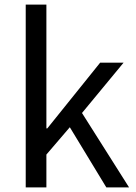

<svg xmlns="http://www.w3.org/2000/svg" viewBox="-20 -816 592 836"><path d="M92 0H182V-143L284 -262L443 0H542L337 -324L518 -543H416L186 -257H182V-796H92Z"/></svg>

Font: Noto Sans CJK JP
Style: Regular
Weight: 400
Designer: Ryoko NISHIZUKA 西塚涼子 (kana, bopomofo & ideographs); Paul D. Hunt (Latin, Greek & Cyrillic); Sandoll Communications 산돌커뮤니
Foundry: Adobe
Version: Version 2.004;hotconv 1.0.118;makeotfexe 2.5.65603